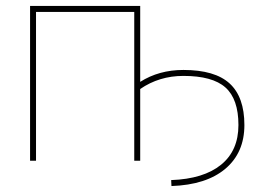

<svg xmlns="http://www.w3.org/2000/svg" viewBox="-20 -540 887 645"><path d="M451 -520V-265Q514 -305 596 -305Q702 -305 751.5 -259.5Q801 -214 801 -120Q801 -27 737 27Q673 81 556 85L555 65Q664 61 722.5 13.5Q781 -34 781 -120Q781 -207 737.5 -246Q694 -285 596 -285Q515 -285 451 -241V0H431V-500H101V0H81V-520Z"/></svg>

Font: Mplus 1p Thin
Style: Regular
Weight: 250
Version: Version 1.061